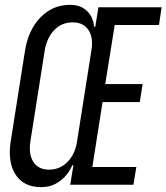

<svg xmlns="http://www.w3.org/2000/svg" viewBox="-20 -760 685 790"><path d="M149 10Q78 10 44.5 -41Q11 -92 24 -178L83 -552Q97 -638 147 -689Q197 -740 268 -740Q303 -740 324.5 -725.5Q346 -711 356 -690.5Q366 -670 367 -650H372L385 -730H645L634 -657H452L413 -414H567L555 -340H402L360 -73H541L529 0H269L282 -80H277Q270 -61 253 -40Q236 -19 210 -4.5Q184 10 149 10ZM182 -62Q226 -62 257.5 -93.5Q289 -125 297 -178L356 -552Q365 -605 344 -636.5Q323 -668 279 -668Q234 -668 203.5 -636.5Q173 -605 164 -552L105 -178Q97 -125 117.5 -93.5Q138 -62 182 -62Z"/></svg>

Font: JetBrains Mono NL Light
Style: Italic
Weight: 300
Italic angle: -9°
Designer: Philipp Nurullin, Konstantin Bulenkov
Foundry: JetBrains
Version: Version 2.304; ttfautohint (v1.8.4.7-5d5b)